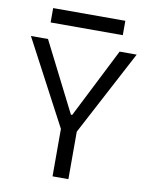

<svg xmlns="http://www.w3.org/2000/svg" viewBox="-93 -923 772 990"><g transform="rotate(10 293.0 -427.5)"><path d="M251.5 0H334.5V-248.5L569.8 -693.4H480.5L296.4 -329.6H289.6L105.5 -693.4H16.1L251.5 -248.5ZM104 -779.8H481.9V-855H104Z"/></g></svg>

Font: Cascadia Mono PL SemiLight
Style: Regular
Weight: 350
Monospace: yes
Designer: Aaron Bell
Foundry: Saja Typeworks
Version: Version 2404.023